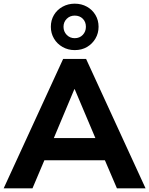

<svg xmlns="http://www.w3.org/2000/svg" viewBox="-30 -1026 813 1046"><path d="M-10 0 314 -705H439L763 0H607L523 -196L585 -153H168L230 -196L147 0ZM375 -540 247 -235 220 -274H533L506 -235L377 -540ZM377 -753Q341 -753 311 -770Q281 -787 264 -816Q247 -845 247 -880Q247 -916 264 -944.5Q281 -973 311 -989.5Q341 -1006 377 -1006Q414 -1006 443.5 -989.5Q473 -973 490 -944.5Q507 -916 507 -880Q507 -845 490 -816Q473 -787 444 -770Q415 -753 377 -753ZM377 -818Q404 -818 421 -836Q438 -854 438 -880Q438 -907 421 -924Q404 -941 377 -941Q351 -941 333.5 -923.5Q316 -906 316 -880Q316 -854 333.5 -836Q351 -818 377 -818Z"/></svg>

Font: Nunito Sans 12pt ExtraBold
Style: Regular
Weight: 800
Designer: Vernon Adams
Foundry: Vernon Adams
Version: Version 3.101;gftools[0.9.27]